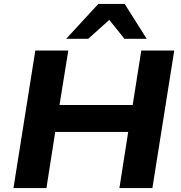

<svg xmlns="http://www.w3.org/2000/svg" viewBox="-20 -964 929 984"><path d="M49 0 161 -705H330L285 -426H660L704 -705H873L761 0H592L637 -288H263L218 0ZM319 -765 484 -944H619L732 -765H618L540 -862L432 -765Z"/></svg>

Font: Nunito Sans 10pt SemiExpanded ExtraBold
Style: Italic
Weight: 800
Width: 6
Italic angle: -9°
Designer: Vernon Adams
Foundry: Vernon Adams
Version: Version 3.101;gftools[0.9.27]